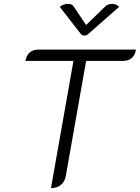

<svg xmlns="http://www.w3.org/2000/svg" viewBox="-20 -954 716 983"><path d="M356 -642H110Q121 -700 177 -700H676Q672 -672 654.5 -657Q637 -642 609 -642H421L317 -54Q312 -24 292 -7.5Q272 9 241 9ZM519 -921Q532 -934 554 -934Q576 -934 590 -919L433 -781Q424 -772 412 -772Q400 -772 393 -781L286 -919Q304 -934 328 -934Q350 -934 357 -921L421 -826Z"/></svg>

Font: K2D ExtraLight
Style: Italic
Weight: 275
Italic angle: -10°
Designer: Katatrad Aksorn Co.,Ltd.
Foundry: Cadson Demak Co.,Ltd.
Version: Version 1.000; ttfautohint (v1.6)